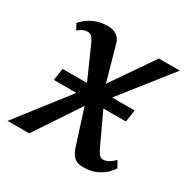

<svg xmlns="http://www.w3.org/2000/svg" viewBox="-151 -689 809 822"><g transform="rotate(30 253.0 -278.0)"><path d="M362 10Q333 10 318 -4.5Q303 -19 295 -42L238 -220.5L91.5 0H-15.5L208 -287.5L127.5 -469Q121.5 -482.5 113.5 -492.2Q105.5 -502 91.5 -502Q77 -502 65 -495.5Q53 -489 46 -481.5L30 -510Q33.5 -516 49.5 -529.8Q65.5 -543.5 92 -555Q118.5 -566.5 154.5 -566.5Q182 -566.5 198.8 -554Q215.5 -541.5 220.5 -523.5L269.5 -348L412 -555H515.5L299 -281L383.5 -100.5Q391 -84 399.5 -72.2Q408 -60.5 421.5 -60.5Q432 -60.5 445.5 -67.2Q459 -74 475.5 -90.5L493.5 -59Q490 -52.5 475 -35.8Q460 -19 432.2 -4.5Q404.5 10 362 10ZM433.5 -310.5 424.5 -251H68.5L77 -310.5Z"/></g></svg>

Font: Merriweather
Style: Italic
Weight: 400
Italic angle: -7.8°
Designer: Eben Sorkin
Foundry: Eben Sorkin
Version: Version 2.100